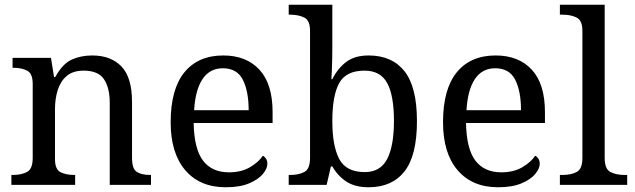

<svg xmlns="http://www.w3.org/2000/svg" viewBox="-20 -780 2679 810"><path d="M28 0V-42H36Q70 -42 94 -54.5Q118 -67 118 -114V-426Q118 -470 94.5 -482Q71 -494 38 -494H33V-536H195L208 -455H213Q244 -511 282.5 -528.5Q321 -546 369 -546Q448 -546 492.5 -499.5Q537 -453 537 -350V-114Q537 -67 557.5 -54.5Q578 -42 612 -42H617V0H443V-345Q443 -410 418.5 -446Q394 -482 333 -482Q288 -482 261.5 -459.5Q235 -437 223.5 -400Q212 -363 212 -320V-109Q212 -65 235.5 -53.5Q259 -42 292 -42H297V0Z M932 10Q823 10 761.5 -62Q700 -134 700 -264Q700 -404 758 -475Q816 -546 922 -546Q1019 -546 1074.5 -486Q1130 -426 1130 -307V-261H797Q799 -152 836.5 -102.5Q874 -53 946 -53Q998 -53 1034.5 -74.5Q1071 -96 1089 -123Q1096 -120 1102 -111Q1108 -102 1108 -89Q1108 -69 1089 -46Q1070 -23 1031 -6.5Q992 10 932 10ZM1029 -315Q1029 -395 1004.5 -443.5Q980 -492 920 -492Q865 -492 834.5 -446.5Q804 -401 799 -315Z M1535 10Q1477 10 1440.5 -14.5Q1404 -39 1382 -78H1376L1358 0H1198V-42H1206Q1240 -42 1264 -54.5Q1288 -67 1288 -114V-650Q1288 -694 1263.5 -706Q1239 -718 1206 -718H1198V-760H1382V-576Q1382 -559 1381.5 -532.5Q1381 -506 1380 -481.5Q1379 -457 1378 -446H1382Q1405 -492 1441 -519Q1477 -546 1535 -546Q1634 -546 1686.5 -479.5Q1739 -413 1739 -269Q1739 -124 1686.5 -57Q1634 10 1535 10ZM1519 -54Q1585 -54 1613.5 -109.5Q1642 -165 1642 -270Q1642 -377 1613.5 -429.5Q1585 -482 1518 -482Q1440 -482 1411 -429.5Q1382 -377 1382 -269Q1382 -165 1411 -109.5Q1440 -54 1519 -54Z M2081 10Q1972 10 1910.5 -62Q1849 -134 1849 -264Q1849 -404 1907 -475Q1965 -546 2071 -546Q2168 -546 2223.5 -486Q2279 -426 2279 -307V-261H1946Q1948 -152 1985.5 -102.5Q2023 -53 2095 -53Q2147 -53 2183.5 -74.5Q2220 -96 2238 -123Q2245 -120 2251 -111Q2257 -102 2257 -89Q2257 -69 2238 -46Q2219 -23 2180 -6.5Q2141 10 2081 10ZM2178 -315Q2178 -395 2153.5 -443.5Q2129 -492 2069 -492Q2014 -492 1983.5 -446.5Q1953 -401 1948 -315Z M2342 0V-42H2355Q2389 -42 2413 -54.5Q2437 -67 2437 -114V-650Q2437 -694 2412.5 -706Q2388 -718 2355 -718H2342V-760H2531V-114Q2531 -67 2555 -54.5Q2579 -42 2613 -42H2626V0Z"/></svg>

Font: Noto Serif Oriya
Style: Regular
Weight: 400
Designer: David Williams
Foundry: Google LLC, David Williams
Version: Version 1.051; ttfautohint (v1.8.4.7-5d5b)